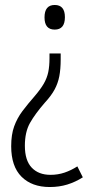

<svg xmlns="http://www.w3.org/2000/svg" viewBox="-20 -557 370 772"><path d="M224 -318Q224 -279 218.5 -250.5Q213 -222 199.5 -197Q186 -172 161 -145Q121 -99 100.5 -62.5Q80 -26 80 29Q80 88 107.5 117Q135 146 183 146Q213 146 239.5 137Q266 128 291 112L313 156Q283 175 250.5 185Q218 195 180 195Q108 195 66.5 153.5Q25 112 25 31Q25 -16 37 -49Q49 -82 70 -110Q91 -138 119 -170Q143 -198 156 -220.5Q169 -243 174 -267Q179 -291 179 -323V-342H224ZM241 -488Q241 -438 200 -438Q159 -438 159 -487Q159 -537 200 -537Q241 -537 241 -488Z"/></svg>

Font: Noto Sans Georgian Condensed Light
Style: Regular
Weight: 300
Width: 3
Designer: Monotype Design Team, Akaki Razmadze
Foundry: Google LLC
Version: Version 2.005; ttfautohint (v1.8.4.7-5d5b)